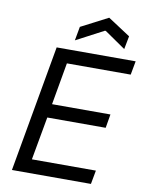

<svg xmlns="http://www.w3.org/2000/svg" viewBox="-98 -978 798 1046"><g transform="rotate(10 301.5 -454.5)"><path d="M42 0 166 -700H603L589 -624H236L195 -391H518L505 -315H182L139 -76H493L479 0ZM257 -755 271 -832 420 -909 544 -828 530 -755 414 -835H409Z"/></g></svg>

Font: DM Mono
Style: Italic
Weight: 400
Italic angle: -10°
Designer: Colophon Foundry
Foundry: Colophon Foundry
Version: Version 1.000; ttfautohint (v1.8.2.53-6de2)